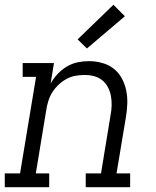

<svg xmlns="http://www.w3.org/2000/svg" viewBox="-33 -784 653 804"><path d="M-13 0V-58H51L118 -462H62V-520H193L179 -434Q191 -456 208.5 -474.5Q226 -493 247 -505.5Q268 -518 292 -523Q316 -528 339 -528Q367 -528 394.5 -520.5Q422 -513 443 -496.5Q464 -480 477 -456Q490 -432 495.5 -405Q501 -378 500 -349.5Q499 -321 494 -292L455 -58H512V0H326V-58H390L430 -302Q434 -322 434.5 -342.5Q435 -363 431.5 -382Q428 -401 419 -418.5Q410 -436 395 -448Q380 -460 361 -465Q342 -470 321 -470Q321 -470 321 -470Q321 -470 321 -470Q302 -470 282.5 -466.5Q263 -463 245.5 -453.5Q228 -444 213 -430Q198 -416 187 -399Q176 -382 170 -363Q164 -344 161 -325L117 -58H173V0ZM331 -581 292 -619 442 -764 490 -716Z"/></svg>

Font: Iosevka Etoile Light Oblique
Style: Regular
Weight: 300
Italic angle: -9°
Designer: Belleve Invis
Foundry: Belleve Invis
Version: Version 15.5.2; ttfautohint (v1.8.4)